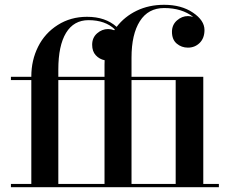

<svg xmlns="http://www.w3.org/2000/svg" viewBox="-20 -780 963 800"><path d="M25.5 -13.5H110.5V-446.5H25.5V-460H110.5V-461.5Q110.5 -529 138.8 -585.5Q167 -642 220.8 -676Q274.5 -710 342.5 -710Q419.5 -710 466 -668Q499 -711 549.8 -735.5Q600.5 -760 664 -760Q735.5 -760 783.8 -727.5Q832 -695 832 -655Q832 -621 812 -601.2Q792 -581.5 763 -581.5Q736.5 -581.5 716.5 -598.2Q696.5 -615 696.5 -647.5Q696.5 -676.5 717.2 -694.8Q738 -713 763 -713Q773 -713 785 -709.5Q737.5 -746.5 664 -746.5Q597.5 -746.5 562.8 -691.8Q528 -637 528 -540V-460H827V-13.5H892V0H25.5ZM223 -490V-460H415.5V-511.5Q415.5 -523.5 416 -529Q394 -533.5 379 -549.8Q364 -566 364 -593.5Q364 -623 384.5 -641Q405 -659 430.5 -659Q442.5 -659 456 -654Q456.5 -654.5 457.2 -655.8Q458 -657 458.5 -657.5Q418.5 -696 349 -696Q287.5 -696 255.2 -643Q223 -590 223 -490ZM223 -13.5H415.5V-446.5H223ZM712 -446.5H528V-13.5H712Z"/></svg>

Font: Bodoni* 16pt Medium
Style: Regular
Weight: 500
Version: Version 2.3